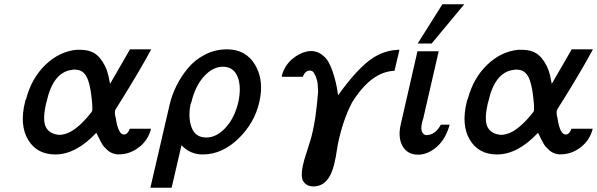

<svg xmlns="http://www.w3.org/2000/svg" viewBox="-20 -711 2784 895"><path d="M97 -237Q98 -244 102 -251Q128 -348 192.5 -409.5Q257 -471 337 -479Q364 -479 369 -478Q417 -475 445.5 -440.5Q474 -406 485 -360L493 -320Q575 -461 586 -481H685Q654 -424 624.5 -374Q595 -324 579 -298Q563 -272 544 -241.5Q525 -211 520 -203Q511 -190 520 -159Q531 -84 558 -84Q575 -84 585 -111H684Q671 -59 631 -27Q591 5 546 8Q529 10 518 7Q498 4 481 -11Q464 -26 456 -39.5Q448 -53 439 -72Q430 -91 429 -92Q334 9 238 9Q152 9 111 -59.5Q70 -128 97 -237ZM197 -236Q196 -234 195 -230Q194 -226 194 -225Q176 -144 197 -113Q213 -89 245 -84Q254 -81 266 -83Q328 -89 404 -185Q408 -189 410 -196Q411 -200 410 -224Q404 -300 391 -336Q375 -383 337 -386Q325 -388 313 -385Q227 -373 197 -236Z M681 164 770 -220Q780 -265 801.5 -309Q823 -353 855.5 -392.5Q888 -432 935.5 -456.5Q983 -481 1038 -481Q1126 -481 1169 -409Q1212 -337 1189 -236Q1167 -138 1091 -64.5Q1015 9 925 9Q866 9 826 -34L780 164ZM872 -234Q870 -230 868 -224Q856 -162 873.5 -116Q891 -70 942 -70Q989 -70 1031 -115Q1073 -160 1091 -235Q1106 -305 1088 -352Q1069 -400 1019 -400Q972 -400 931 -355Q890 -310 872 -234Z M1296 -353 1295 -354Q1294 -355 1293 -356Q1305 -402 1338 -432Q1371 -462 1410 -471Q1456 -480 1489 -449Q1513 -430 1531 -376.5Q1549 -323 1556 -267Q1638 -381 1702 -429.5Q1766 -478 1842 -479L1819 -381Q1710 -377 1621 -233Q1578 -151 1555 -39L1545 21Q1532 94 1506.5 126Q1481 158 1441 158Q1407 158 1392 131Q1379 104 1398 35Q1405 12 1414 -16Q1423 -44 1427.5 -58.5Q1432 -73 1438 -100Q1444 -127 1450 -164Q1458 -222 1463 -285V-284Q1461 -327 1459 -332Q1458 -334 1455.5 -343.5Q1453 -353 1450.5 -357.5Q1448 -362 1444.5 -369Q1441 -376 1436 -379Q1431 -382 1424 -382Q1403 -382 1391 -353Z M1848 -131 1926 -472H2025L1953 -159L1951 -153L1947 -138Q1936 -88 1966 -81Q2009 -81 2035 -130H2076Q2058 -63 2016 -26.5Q1974 10 1929 10Q1879 10 1856.5 -30Q1834 -70 1848 -131ZM1927 -508 2042 -691H2144L1992 -508Z M2156 -237Q2157 -244 2161 -251Q2187 -348 2251.5 -409.5Q2316 -471 2396 -479Q2423 -479 2428 -478Q2476 -475 2504.5 -440.5Q2533 -406 2544 -360L2552 -320Q2634 -461 2645 -481H2744Q2713 -424 2683.5 -374Q2654 -324 2638 -298Q2622 -272 2603 -241.5Q2584 -211 2579 -203Q2570 -190 2579 -159Q2590 -84 2617 -84Q2634 -84 2644 -111H2743Q2730 -59 2690 -27Q2650 5 2605 8Q2588 10 2577 7Q2557 4 2540 -11Q2523 -26 2515 -39.5Q2507 -53 2498 -72Q2489 -91 2488 -92Q2393 9 2297 9Q2211 9 2170 -59.5Q2129 -128 2156 -237ZM2256 -236Q2255 -234 2254 -230Q2253 -226 2253 -225Q2235 -144 2256 -113Q2272 -89 2304 -84Q2313 -81 2325 -83Q2387 -89 2463 -185Q2467 -189 2469 -196Q2470 -200 2469 -224Q2463 -300 2450 -336Q2434 -383 2396 -386Q2384 -388 2372 -385Q2286 -373 2256 -236Z"/></svg>

Font: Coval
Style: Italic
Weight: 400
Foundry: Context Ltd
Version: Version 001.000